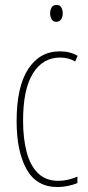

<svg xmlns="http://www.w3.org/2000/svg" viewBox="-20 -744 353 774"><path d="M212 10Q127 10 87 -62Q47 -134 47 -256Q47 -394 93.5 -465.5Q140 -537 221 -537Q262 -537 293 -519L283 -496Q257 -512 222 -512Q153 -512 113 -448.5Q73 -385 73 -257Q73 -186 87.5 -131Q102 -76 133.5 -45.5Q165 -15 215 -15Q253 -15 292 -32V-6Q276 1 254 5.5Q232 10 212 10ZM208 -724Q222 -724 227.5 -713.5Q233 -703 233 -691Q233 -675 226 -665.5Q219 -656 207 -656Q194 -656 188 -666.5Q182 -677 182 -690Q182 -702 187.5 -713Q193 -724 208 -724Z"/></svg>

Font: Noto Sans Thai ExtCond Thin
Style: Regular
Weight: 100
Width: 2
Designer: Monotype Design Team
Foundry: Monotype Imaging Inc.
Version: Version 2.002; ttfautohint (v1.8.4.7-5d5b)